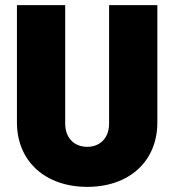

<svg xmlns="http://www.w3.org/2000/svg" viewBox="-20 -720 679 748"><path d="M320 8C484 8 593 -92 593 -243V-700H405V-238C405 -184 371 -148 320 -148C268 -148 234 -184 234 -238V-700H46V-243C46 -92 156 8 320 8Z"/></svg>

Font: Arthouse Owned Black
Style: Regular
Weight: 900
Designer: Jeremy Tribby
Foundry: Tribby Type
Version: Version 1.000;PS 001.000;hotconv 1.0.88;makeotf.lib2.5.64775